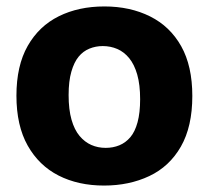

<svg xmlns="http://www.w3.org/2000/svg" viewBox="-20 -562 648 596"><path d="M303 14Q223 14 162 -17Q101 -48 66 -110Q31 -172 31 -265Q31 -358 66 -419.5Q101 -481 162.5 -511.5Q224 -542 304 -542Q384 -542 446 -511Q508 -480 542.5 -418.5Q577 -357 577 -264Q577 -169 541.5 -107Q506 -45 443.5 -15.5Q381 14 303 14ZM308 -103Q331 -103 350.5 -111Q370 -119 384.5 -136Q399 -153 407 -182.5Q415 -212 415 -254Q415 -299 406 -330.5Q397 -362 381 -381.5Q365 -401 344 -410Q323 -419 299 -419Q277 -419 257.5 -411Q238 -403 224 -386Q210 -369 201.5 -339.5Q193 -310 193 -267Q193 -222 202 -190.5Q211 -159 227 -140Q243 -121 263.5 -112Q284 -103 308 -103Z"/></svg>

Font: Bricolage Grotesque 48pt Condensed ExtraBold ExtraBold
Style: Regular
Weight: 800
Version: Version 1.000;gftools[0.9.30]